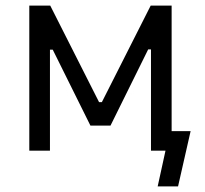

<svg xmlns="http://www.w3.org/2000/svg" viewBox="-20 -540 733 688"><path d="M85 0H159V-362H169L304 -90H376L511 -363H521V0H573L545 128H618L663 -70H595V-520H520L345 -174H335L160 -520H85Z"/></svg>

Font: Fixel Text Regular
Style: Regular
Weight: 400
Width: 4
Designer: AlfaBravo + MacPaw
Foundry: Kyrylo Tkachov, Marchela Mozhyna, Serhii Makarenko, Maria Weinstein, Zakhar Kryvoshyya
Version: Version 1.211